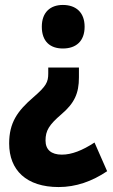

<svg xmlns="http://www.w3.org/2000/svg" viewBox="-20 -579 456 776"><path d="M322 -471C322 -529 287 -559 234 -559C183 -559 149 -529 149 -471C149 -412 182 -383 234 -383C288 -383 322 -413 322 -471ZM299 -306H175V-282C175 -247 167 -231 115 -186C50 -130 17 -83 17 1C17 109 87 177 217 177C287 177 352 154 413 113L362 -3C313 29 270 46 230 46C187 46 164 26 164 -11C164 -51 178 -74 228 -117C281 -162 299 -202 299 -266Z"/></svg>

Font: Noto Sans Khmer Condensed ExtraBold
Style: Regular
Weight: 800
Width: 3
Designer: Danh Hong and the Monotype Design Team
Foundry: Monotype Imaging Inc.
Version: Version 2.004